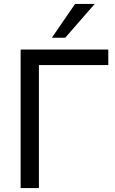

<svg xmlns="http://www.w3.org/2000/svg" viewBox="-20 -957 586 977"><path d="M85 0V-705H531V-626H178V0ZM244 -765 362 -937H462L312 -765Z"/></svg>

Font: Nunito Sans Medium
Style: Regular
Weight: 500
Designer: Vernon Adams
Foundry: Vernon Adams
Version: Version 3.101; ttfautohint (v1.8.4.7-5d5b);gftools[0.9.27]